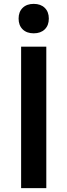

<svg xmlns="http://www.w3.org/2000/svg" viewBox="-20 -971 348 991"><path d="M89 0V-730H219V0ZM154 -799Q118 -799 97 -819.5Q76 -840 76 -875Q76 -910 97 -930.5Q118 -951 154 -951Q190 -951 211 -930.5Q232 -910 232 -875Q232 -840 211 -819.5Q190 -799 154 -799Z"/></svg>

Font: M PLUS 2 SemiBold
Style: Regular
Weight: 600
Designer: Coji Morishita
Foundry: UNDERFOREST DESIGN
Version: Version 1.001